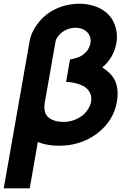

<svg xmlns="http://www.w3.org/2000/svg" viewBox="-30 -786 702 1056"><path d="M612.5 -223Q593.5 -120 503 -51Q414 15.5 295 15.5Q227.5 15.5 178 -5L133.5 250H-9.5L133.5 -562.5Q141.5 -606 172.5 -649.5Q203.5 -693.5 249 -722Q321 -765.5 408.5 -765.5Q449 -765.5 486.8 -753.5Q524.5 -741.5 553 -718.5Q588.5 -689 603.5 -643.5Q618.5 -597.5 610.5 -551Q603 -509 583.5 -475Q563 -440 532.5 -415.5Q580.5 -384 598 -351Q626 -302.5 612.5 -223ZM471 -225Q476 -255 463.2 -278.5Q450.5 -302 425 -314.5Q382 -334.5 333.5 -335.5L355 -458.5Q384.5 -464.5 402.8 -471.8Q421 -479 435.5 -492.5Q449 -504 456.8 -519.2Q464.5 -534.5 467.5 -548Q474 -587.5 444 -614.5Q420.5 -633.5 384.5 -633.5Q351 -633.5 320 -614.5Q302 -603 289.5 -586.5Q277 -570 275 -555L216.5 -224Q207.5 -170 231.5 -145Q261 -115.5 322 -115.5Q350.5 -115.5 379.5 -126.5Q408.5 -137.5 431.5 -157.5Q464 -190 471 -225Z"/></svg>

Font: Russisch Sans ExtraBold
Style: Italic
Weight: 800
Width: 4
Italic angle: -10°
Designer: Michael Sharanda (font) & Cristiano Sobral (main changes)
Foundry: Michael Sharanda
Version: Version 2.00;September 8, 2020;FontCreator 13.0.0.2681 64-bi